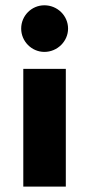

<svg xmlns="http://www.w3.org/2000/svg" viewBox="-20 -688 329 708"><path d="M143.6 -496.6C191.4 -496.6 231 -535.6 231 -582.5C231 -630.4 191.4 -668.5 143.6 -668.5C96.7 -668.5 58.1 -630.4 58.1 -582.5C58.1 -535.6 96.7 -496.6 143.6 -496.6ZM65.9 0H222.7V-434.1H65.9Z"/></svg>

Font: Now Black
Style: Regular
Weight: 400
Designer: Alfredo Marco Pradil
Foundry: Alfredo Marco Pradil
Version: Version 1.200;hotconv 1.0.109;makeotfexe 2.5.65596